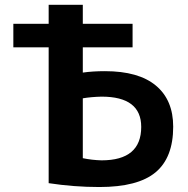

<svg xmlns="http://www.w3.org/2000/svg" viewBox="-20 -750 763 780"><path d="M316.4 -350.6V-107.4Q353.5 -99.6 392.6 -98.6Q553.7 -98.6 553.7 -234.4Q553.7 -357.4 392.6 -357.4Q350.6 -356.4 316.4 -350.6ZM316.4 -455.1Q356.4 -460.9 406.2 -460.9Q543 -460.9 613.3 -402.3Q683.6 -343.8 683.6 -235.4Q683.6 -109.4 611.8 -49.8Q540 9.8 383.8 9.8Q280.3 9.8 177.7 -5.9V-557.6H34.2V-653.3H177.7V-730.5H316.4V-653.3H518.6V-557.6H316.4Z"/></svg>

Font: Mgen+ 1c bold
Style: Bold
Weight: 700
Designer: [Source Han Sans]
Ryoko NISHIZUKA  (kana & ideographs); Paul D. Hunt (Latin, Greek & Cyrillic); Wenlong ZHANG  (bopomofo
Version: Version 1.059.20150602